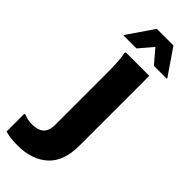

<svg xmlns="http://www.w3.org/2000/svg" viewBox="-408 -790 1061 1061"><g transform="rotate(45 122.0 -260.0)"><path d="M10 240Q-21 240 -45.5 237Q-70 234 -88 228V89H-78Q-63 95 -49.5 98Q-36 101 -14 101Q30 101 53 79.5Q76 58 76 11V-380Q76 -400 75.5 -430.5Q75 -461 72.5 -491Q70 -521 66 -539L69 -547H252V0Q252 122 186 181Q120 240 10 240ZM-6 -604V-608L98 -760H228L332 -608V-604H231L163 -684L95 -604Z"/></g></svg>

Font: Kufam
Style: Bold
Weight: 700
Designer: Wael Morcos, Artur Schmal
Foundry: Original Type
Version: Version 1.300; ttfautohint (v1.8.3)